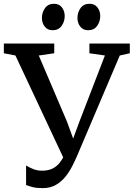

<svg xmlns="http://www.w3.org/2000/svg" viewBox="-33 -971 699 1005"><path d="M191.5 13.7Q159.5 13.7 139.5 8.8Q119.5 3.9 103.5 -2.6V-105Q117.1 -95.9 139.4 -86.7Q161.6 -77.5 186.2 -77.5Q218.2 -77.5 240.9 -88.2Q263.7 -98.9 280.6 -120.7Q297.5 -142.6 311 -175.5L310.3 -120.6L47.7 -680.6L-12.9 -692.2V-743H250.9V-692.2L170 -680.4L318.1 -333.2L367.4 -197.5L332.3 -197.9L382.6 -334.2L516.1 -680.6L435 -692.2V-743H646.5V-692.2L593.9 -680.4L370 -154Q360.5 -131.9 346.1 -103.2Q331.7 -74.4 310.9 -47.9Q290.1 -21.4 260.7 -3.9Q231.4 13.7 191.5 13.7ZM241.8 -812.8Q215.9 -812.8 201.1 -831.8Q186.4 -850.7 186.4 -877.1Q186.4 -905.9 202.6 -928.6Q218.8 -951.2 249.3 -951.2H250.3Q276.4 -951.2 291 -932.3Q305.7 -913.3 305.7 -887Q305.7 -858.2 289.5 -835.5Q273.3 -812.8 242.8 -812.8ZM427.7 -812.8Q401.8 -812.8 387.1 -831.8Q372.4 -850.7 372.4 -877.1Q372.4 -905.9 388.6 -928.6Q404.8 -951.2 435.3 -951.2H436.3Q462.4 -951.2 477 -932.3Q491.7 -913.3 491.7 -887Q491.7 -858.2 475.5 -835.5Q459.3 -812.8 428.7 -812.8Z"/></svg>

Font: Merriweather Light
Style: Regular
Weight: 300
Designer: Eben Sorkin
Foundry: Eben Sorkin
Version: Version 2.100